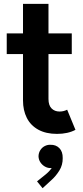

<svg xmlns="http://www.w3.org/2000/svg" viewBox="-20 -700 438 1015"><path d="M101.6 -168.9V-414.1H15.6V-523.4H101.6V-679.7H236.3V-523.4H359.4V-414.1H236.3V-176.8Q236.3 -143.1 252.7 -126.7Q269 -110.4 294.9 -110.4Q316.9 -110.4 335 -120.1L378.9 -13.7Q338.9 7.8 281.2 7.8Q223.1 7.8 182.6 -14.4Q142.1 -36.6 121.8 -76.7Q101.6 -116.7 101.6 -168.9ZM175.8 258.8 220.7 222.7Q241.2 206.1 253.4 188Q251 188.5 246.1 188.5Q231.4 188.5 217.3 180.4Q203.1 172.4 193.6 158.2Q184.1 144 183.6 126Q184.1 107.9 193.1 93.8Q202.1 79.6 216.3 72.3Q230.5 64.9 246.1 65.4Q275.4 64.5 293.7 83Q312 101.6 311.5 135.7Q312 172.4 293.7 201.7Q275.4 231 252.9 251L205.1 294.9Z"/></svg>

Font: Reddit Sans Fudge
Style: Bold
Weight: 700
Designer: Stephen Hutchings
Foundry: Reddit
Version: Version 1.013